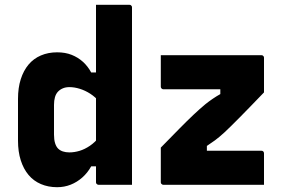

<svg xmlns="http://www.w3.org/2000/svg" viewBox="-20 -770 1190 800"><path d="M218 -552Q252 -552 278.5 -541.5Q305 -531 325.5 -512.5Q346 -494 360 -468H395V-345Q377 -366 356 -379.5Q335 -393 312.5 -400Q290 -407 269 -407Q254 -407 242 -402Q230 -397 221.5 -388Q213 -379 209 -365Q205 -351 205 -333V-209Q205 -188 209.5 -173.5Q214 -159 222 -151Q230 -143 242 -139Q254 -135 269 -135Q290 -135 311.5 -141.5Q333 -148 354.5 -162.5Q376 -177 395 -201V-77H360Q345 -50 323 -30.5Q301 -11 274.5 -0.5Q248 10 218 10Q181 10 150.5 -3Q120 -16 99 -41Q78 -66 66.5 -102Q55 -138 55 -184V-358Q55 -404 66.5 -440Q78 -476 99 -501Q120 -526 150.5 -539Q181 -552 218 -552ZM519 -750Q523 -750 525 -748.5Q527 -747 528.5 -745Q530 -743 530 -739Q530 -666 530 -592Q530 -518 530 -444Q530 -370 530 -296.5Q530 -223 530 -149Q530 -112 530 -75Q530 -38 530 0Q513 0 495.5 0Q478 0 460.5 0Q443 0 425.5 0Q408 0 391 0Q388 0 385.5 -1.5Q383 -3 381.5 -5Q380 -7 380 -11Q380 -91 380 -171Q380 -251 380 -330.5Q380 -410 380 -490Q380 -570 380 -650Q380 -675 380 -700Q380 -725 380 -750Q397 -750 414.5 -750Q432 -750 449.5 -750Q467 -750 484.5 -750Q502 -750 519 -750ZM650 -540H1069Q1073 -540 1075 -538.5Q1077 -537 1078.5 -535Q1080 -533 1080 -529V-385Q1049 -353 1024.5 -327.5Q1000 -302 980 -282Q960 -262 944.5 -246.5Q929 -231 916 -219Q893 -198 876 -185.5Q859 -173 842 -162V-142H1069Q1074 -142 1077 -139Q1080 -136 1080 -131Q1080 -98 1080 -65.5Q1080 -33 1080 0H661Q658 0 655.5 -1.5Q653 -3 651.5 -5Q650 -7 650 -11V-155Q694 -200 727 -233.5Q760 -267 786.5 -292Q813 -317 836 -336Q851 -348 866.5 -358.5Q882 -369 898 -378V-398H661Q658 -398 655.5 -399.5Q653 -401 651.5 -403.5Q650 -406 650 -409Q650 -442 650 -474.5Q650 -507 650 -540Z"/></svg>

Font: Recursive ExtraBold
Style: Regular
Weight: 800
Version: Version 1.085